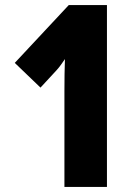

<svg xmlns="http://www.w3.org/2000/svg" viewBox="-20 -734 535 754"><path d="M400 0H233V-376Q233 -411 233.5 -442.5Q234 -474 235 -502Q228 -492 220 -480.5Q212 -469 201 -457L139 -390L38 -487L250 -714H400Z"/></svg>

Font: Noto Sans Khmer UI ExtraCondensed Black
Style: Regular
Weight: 900
Width: 2
Designer: Danh Hong and the Monotype Design Team
Foundry: Monotype Imaging Inc.
Version: Version 2.002; ttfautohint (v1.8.4.7-5d5b)